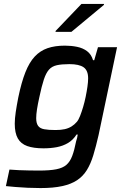

<svg xmlns="http://www.w3.org/2000/svg" viewBox="-20 -750 645 976"><path d="M186 206Q154 206 120.5 204.5Q87 203 58 200.5Q29 198 10 196L28 112Q50 114 76 115Q102 116 129 116.5Q156 117 179 117Q233 117 266 110.5Q299 104 317.5 88Q336 72 347 43Q358 14 367 -32Q370 -40 372 -49Q374 -58 375 -66H369Q351 -38 325.5 -23Q300 -8 269 -2Q238 4 201 4Q151 4 118.5 -7.5Q86 -19 70.5 -46.5Q55 -74 55 -121Q55 -147 60 -180.5Q65 -214 73 -255Q89 -332 109 -382.5Q129 -433 156.5 -462.5Q184 -492 221.5 -505Q259 -518 310 -518Q342 -518 371.5 -512Q401 -506 422.5 -490Q444 -474 453 -444H459L478 -510H575L481 -63Q468 -6 454.5 38.5Q441 83 421.5 114.5Q402 146 372 166Q342 186 296.5 196Q251 206 186 206ZM262 -89Q290 -89 309.5 -93.5Q329 -98 344 -107.5Q359 -117 370 -130Q379 -140 387 -160.5Q395 -181 402.5 -206Q410 -231 415.5 -258Q421 -285 424.5 -309.5Q428 -334 428 -352Q428 -392 405 -408Q382 -424 333 -424Q294 -424 269 -418.5Q244 -413 229 -396Q214 -379 203 -346Q192 -313 180 -256Q172 -220 168 -194Q164 -168 164 -149Q164 -124 173.5 -110.5Q183 -97 205 -93Q227 -89 262 -89ZM262 -588 263 -593 394 -730H509L508 -725L343 -588Z"/></svg>

Font: Saira Thin Medium
Style: Italic
Weight: 500
Italic angle: -12°
Version: Version 1.101